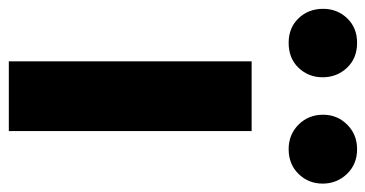

<svg xmlns="http://www.w3.org/2000/svg" viewBox="-268 -628 849 446"><g transform="rotate(90 157.0 -404.5)"><path d="M76 0V-564H238V0ZM33 -650Q-2 -650 -24 -673Q-46 -696 -46 -730Q-46 -763 -24 -786Q-2 -809 33 -809Q69 -809 91 -785.5Q113 -762 113 -729Q113 -696 91 -673Q69 -650 33 -650ZM280 -650Q246 -650 223 -673Q200 -696 200 -730Q200 -763 223 -786Q246 -809 280 -809Q315 -809 337.5 -785.5Q360 -762 360 -729Q360 -696 337.5 -673Q315 -650 280 -650Z"/></g></svg>

Font: Noto Sans TC Thin ExtraBold
Style: Regular
Weight: 800
Version: Version 2.004-H2;hotconv 1.0.118;makeotfexe 2.5.65603